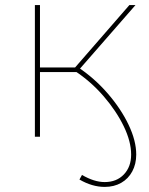

<svg xmlns="http://www.w3.org/2000/svg" viewBox="-20 -537 586 754"><path d="M391 197Q342 197 292 168L302 150Q350 178 391 178Q438 178 466.5 148Q495 118 495 70Q495 19 466 -41Q437 -101 387 -159Q337 -217 273 -259L285 -274Q351 -230 403 -170Q455 -110 485 -47Q515 16 515 70Q515 107 499.5 136Q484 165 456 181Q428 197 391 197ZM117 0V-517H137V0ZM130 -254V-272H287V-254ZM285 -257 267 -263 488 -517H512Z"/></svg>

Font: Montserrat Thin
Style: Regular
Weight: 100
Designer: Julieta Ulanovsky
Foundry: Julieta Ulanovsky
Version: Version 9.000